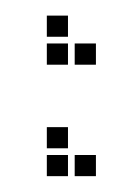

<svg xmlns="http://www.w3.org/2000/svg" viewBox="-20 -230 147 246"><path d="M75.7 -31.4V-4.3H102.9V-31.4ZM40 -67.1V-40H67.1V-67.1ZM40 -31.4V-4.3H67.1V-31.4ZM75.7 -174.3V-147.1H102.9V-174.3ZM40 -210V-182.9H67.1V-210ZM40 -174.3V-147.1H67.1V-174.3Z"/></svg>

Font: Gossip Low Square
Style: Regular
Weight: 400
Width: 3
Designer: Deborah Khodanovich
Version: Version 1.001;Glyphs 3.3.1 (3343)